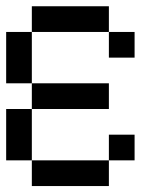

<svg xmlns="http://www.w3.org/2000/svg" viewBox="-20 -687 540 623"><path d="M0 -166.7V-333.3H83.3V-166.7ZM0 -416.7V-583.3H83.3V-416.7ZM83.3 -166.7H333.3V-83.3H83.3ZM83.3 -416.7H333.3V-333.3H83.3ZM83.3 -583.3V-666.7H333.3V-583.3ZM333.3 -166.7V-250H416.7V-166.7ZM333.3 -583.3H416.7V-500H333.3Z"/></svg>

Font: GalmuriMono11 Regular
Style: Regular
Weight: 400
Designer: Lee Minseo (quiple)
Version: Version 2.399;hotconv 1.1.1;makeotfexe 2.6.0 DEVELOPMENT